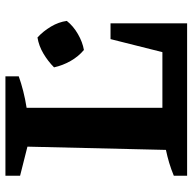

<svg xmlns="http://www.w3.org/2000/svg" viewBox="-21 -688 709 707"><g transform="rotate(-90 333.5 -334.5)"><path d="M543 -282H601V0H40V-49Q64 -59 87.5 -66Q111 -73 135 -78L147 -588L40 -615V-669H406V-620Q381 -611 351.5 -603.5Q322 -596 290 -591V-91H495ZM503 -380Q479 -400 462.5 -429Q446 -458 439 -490Q461 -512 489.5 -529Q518 -546 549 -551Q572 -530 589 -501.5Q606 -473 610 -443Q591 -419 561.5 -402Q532 -385 503 -380Z"/></g></svg>

Font: Piazzolla Thin ExtraBold
Style: Regular
Weight: 800
Version: Version 2.005